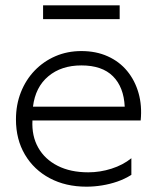

<svg xmlns="http://www.w3.org/2000/svg" viewBox="-20 -687 590 722"><path d="M305 15Q227 15 167.2 -16.8Q107.5 -48.5 73.8 -105.5Q40 -162.5 40 -238Q40 -293 58.5 -340Q77 -387 110.5 -421.8Q144 -456.5 188.8 -475.8Q233.5 -495 286 -495Q341.5 -495 385.2 -475.2Q429 -455.5 458.2 -420Q487.5 -384.5 501 -337Q514.5 -289.5 509 -234H102Q99 -175.5 123.8 -131.8Q148.5 -88 196.8 -63.5Q245 -39 312 -39Q356.5 -39 399.5 -52.8Q442.5 -66.5 474 -92V-29.5Q449.5 -14 421.2 -4.2Q393 5.5 363.5 10.2Q334 15 305 15ZM104 -286H449Q445.5 -359.5 404.8 -400.2Q364 -441 286 -441Q210.5 -441 161.8 -400.2Q113 -359.5 104 -286ZM142 -615V-667H430V-615Z"/></svg>

Font: Geologica-Sharp
Style: Regular
Weight: 100
Designer: Sindre Bremnes, Frode Helland
Foundry: Monokrom Skriftforlag AS
Version: Version 1.010;gftools[0.9.28]